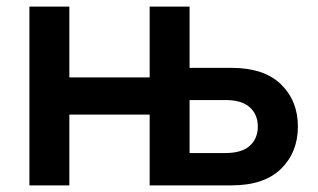

<svg xmlns="http://www.w3.org/2000/svg" viewBox="-20 -560 960 580"><path d="M189.5 0H68.8V-540H189.5V-326.2H432.1V-540H552.7V-355H679.2Q777.8 -355 828.9 -305.2Q879.9 -255.4 879.9 -177.7Q879.9 -100.1 828.9 -50Q777.8 0 679.2 0H432.1V-213.9H189.5ZM552.7 -97.7H661.1Q710.4 -97.7 734.6 -119.6Q758.8 -141.6 758.8 -177.7Q758.8 -213.9 734.6 -235.8Q710.4 -257.8 661.1 -257.8H552.7Z"/></svg>

Font: Vela Sans Bd
Style: Bold
Weight: 700
Designer: Principal design: Mikhail Sharanda - project Manrope.
Design modification: Ravid Balaliev
Foundry: Mikhail Sharanda
Version: Version 1.001